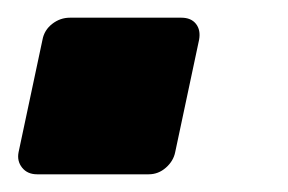

<svg xmlns="http://www.w3.org/2000/svg" viewBox="-24 -197 326 217"><path d="M18 0Q7 0 1 -7.5Q-5 -15 -3 -25L24 -152Q26 -163 35 -170Q44 -177 55 -177H181Q192 -177 197.5 -170Q203 -163 201 -152L174 -25Q172 -15 163.5 -7.5Q155 0 144 0Z"/></svg>

Font: Rubik Light
Style: Bold Italic
Weight: 700
Italic angle: -12°
Version: Version 2.104